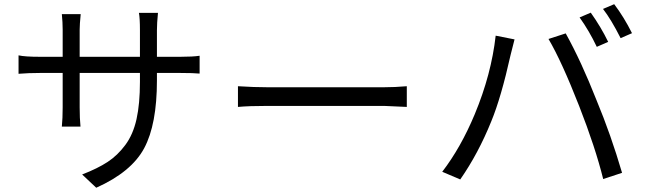

<svg xmlns="http://www.w3.org/2000/svg" viewBox="-20 -839 3040 905"><path d="M719.7 -571.3H830.1Q888.7 -571.3 920.9 -576.2V-492.2Q891.6 -495.1 830.1 -495.1H719.7V-460Q719.7 -252.9 659.7 -140.6Q599.6 -28.3 433.6 45.9L367.2 -16.6Q440.4 -44.9 487.3 -75.7Q534.2 -106.4 570.8 -155.8Q607.4 -205.1 623.5 -277.3Q639.6 -349.6 639.6 -453.1V-495.1H355.5V-333Q355.5 -281.2 359.4 -242.2H271.5Q275.4 -281.2 275.4 -333V-495.1H168Q114.3 -495.1 67.4 -491.2V-578.1Q97.7 -571.3 168 -571.3H275.4V-699.2Q275.4 -733.4 271.5 -772.5H360.4Q355.5 -723.6 355.5 -699.2V-571.3H639.6V-696.3Q639.6 -753.9 634.8 -778.3H724.6Q719.7 -729.5 719.7 -696.3Z M1101.6 -335V-432.6Q1177.7 -427.7 1241.2 -427.7H1789.1Q1841.8 -427.7 1897.5 -432.6V-335Q1799.8 -339.8 1790 -339.8H1241.2Q1153.3 -339.8 1101.6 -335Z M2711.9 -756.8 2764.6 -779.3Q2812.5 -711.9 2846.7 -641.6L2793 -618.2Q2756.8 -694.3 2711.9 -756.8ZM2822.3 -796.9 2875 -819.3Q2920.9 -758.8 2959 -682.6L2905.3 -659.2Q2860.4 -748 2822.3 -796.9ZM2217.8 -300.8Q2295.9 -488.3 2316.4 -670.9L2405.3 -653.3Q2387.7 -585.9 2386.7 -580.1Q2341.8 -378.9 2295.9 -267.6Q2234.4 -115.2 2149.4 6.8L2064.5 -29.3Q2152.3 -143.6 2217.8 -300.8ZM2710 -338.9Q2627 -550.8 2565.4 -655.3L2646.5 -681.6Q2719.7 -549.8 2792 -366.2Q2859.4 -204.1 2912.1 -24.4L2823.2 4.9Q2786.1 -144.5 2710 -338.9Z"/></svg>

Font: Gen Shin Gothic Regular
Style: Regular
Weight: 400
Designer: [Source Han Sans]
Ryoko NISHIZUKA  (kana & ideographs); Paul D. Hunt (Latin, Greek & Cyrillic); Wenlong ZHANG  (bopomofo
Version: Version 1.002.20150607